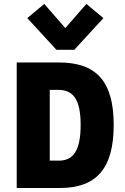

<svg xmlns="http://www.w3.org/2000/svg" viewBox="-20 -939 625 959"><path d="M63.5 0V-627H274.9Q343.3 -627 394.5 -609.4Q445.8 -591.8 479.7 -554.4Q513.7 -517.1 530.8 -458Q547.9 -398.9 547.9 -315.4Q547.9 -231.9 531 -172.1Q514.2 -112.3 480.5 -74.2Q446.8 -36.1 396.7 -18.1Q346.7 0 280.3 0ZM228.5 -27.3 104 -136.7H275.4Q301.3 -136.7 321.3 -146.5Q341.3 -156.2 355 -177.2Q368.7 -198.2 375.7 -232.4Q382.8 -266.6 382.8 -315.4Q382.8 -364.3 375.5 -397.7Q368.2 -431.2 354 -451.7Q339.8 -472.2 318.8 -481.2Q297.9 -490.2 270 -490.2H104L228.5 -599.6ZM261.7 -690.4 116.2 -848.6 201.2 -919.4 306.2 -798.8 411.6 -919.4 496.6 -848.6 351.1 -690.4Z"/></svg>

Font: Anaheim ExtraBold
Style: Regular
Weight: 800
Version: Version 2.001